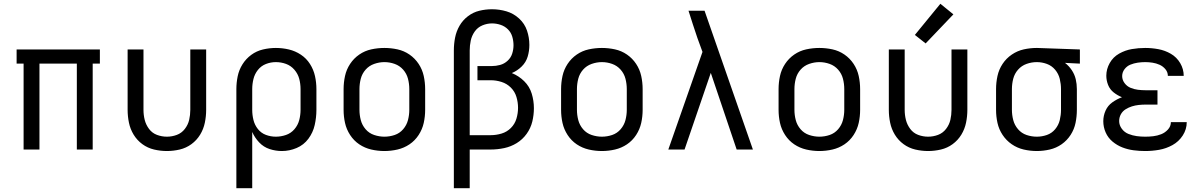

<svg xmlns="http://www.w3.org/2000/svg" viewBox="-20 -792 6376 1017"><path d="M105 0H189V-455H387V0H471V-455H509V-530H68V-455H105Z M864 8Q898 8 932 0Q966 -8 994 -28.5Q1022 -49 1040 -78.5Q1058 -108 1065 -142Q1072 -176 1072 -210V-530H988V-210Q988 -183 982 -157Q976 -131 959 -109Q942 -87 916.5 -77.5Q891 -68 864 -68Q837 -68 811.5 -77.5Q786 -87 769.5 -109Q753 -131 746.5 -157Q740 -183 740 -210V-530H656V-210Q656 -176 663 -142Q670 -108 688 -78.5Q706 -49 734 -28.5Q762 -8 796 0Q830 8 864 8Z M1232 205H1316V-93Q1329 -63 1352.5 -38Q1376 -13 1408 -2.5Q1440 8 1473 8Q1513 8 1551 -8Q1589 -24 1613.5 -57Q1638 -90 1647 -130Q1656 -170 1656 -210V-320Q1656 -355 1648.5 -389Q1641 -423 1622 -453Q1603 -483 1573.5 -502.5Q1544 -522 1510 -530Q1476 -538 1441 -538Q1407 -538 1373 -530Q1339 -522 1311 -501.5Q1283 -481 1264.5 -451.5Q1246 -422 1239 -388Q1232 -354 1232 -320ZM1441 -68Q1414 -68 1388.5 -77.5Q1363 -87 1346 -108.5Q1329 -130 1322.5 -156.5Q1316 -183 1316 -210V-320Q1316 -347 1322.5 -373.5Q1329 -400 1346 -421.5Q1363 -443 1388.5 -453Q1414 -463 1441 -463Q1469 -463 1495 -453.5Q1521 -444 1539.5 -422.5Q1558 -401 1565 -374.5Q1572 -348 1572 -320V-210Q1572 -183 1565 -156Q1558 -129 1539.5 -107.5Q1521 -86 1494.5 -77Q1468 -68 1441 -68Z M2016 8Q2051 8 2085.5 0Q2120 -8 2149 -27.5Q2178 -47 2197.5 -77Q2217 -107 2224.5 -141Q2232 -175 2232 -210V-320Q2232 -355 2224.5 -389.5Q2217 -424 2197.5 -453.5Q2178 -483 2149 -503Q2120 -523 2085.5 -530.5Q2051 -538 2016 -538Q1981 -538 1946.5 -530.5Q1912 -523 1883 -503Q1854 -483 1834.5 -453.5Q1815 -424 1807.5 -389.5Q1800 -355 1800 -320V-210Q1800 -175 1807.5 -141Q1815 -107 1834.5 -77Q1854 -47 1883 -27.5Q1912 -8 1946.5 0Q1981 8 2016 8ZM2016 -68Q1989 -68 1962 -77Q1935 -86 1916.5 -107.5Q1898 -129 1891 -156Q1884 -183 1884 -210V-320Q1884 -348 1891 -375Q1898 -402 1916.5 -423Q1935 -444 1962 -453.5Q1989 -463 2016 -463Q2044 -463 2070.5 -453.5Q2097 -444 2115.5 -423Q2134 -402 2141 -375Q2148 -348 2148 -320V-210Q2148 -183 2141 -156Q2134 -129 2115.5 -107.5Q2097 -86 2070.5 -77Q2044 -68 2016 -68Z M2384 205H2468V0H2579Q2615 0 2650.5 -7.5Q2686 -15 2717 -34Q2748 -53 2769.5 -83Q2791 -113 2799.5 -148Q2808 -183 2808 -219Q2808 -258 2796.5 -296Q2785 -334 2756.5 -362Q2728 -390 2691 -405Q2720 -417 2743 -439.5Q2766 -462 2775 -492Q2784 -522 2784 -554Q2784 -593 2771.5 -630Q2759 -667 2729.5 -694Q2700 -721 2662.5 -732Q2625 -743 2586 -743Q2552 -743 2519 -735Q2486 -727 2458.5 -706Q2431 -685 2414 -655.5Q2397 -626 2390.5 -592.5Q2384 -559 2384 -525ZM2468 -76V-525Q2468 -551 2473.5 -577Q2479 -603 2494.5 -625Q2510 -647 2535 -657.5Q2560 -668 2586 -668Q2609 -668 2631.5 -660.5Q2654 -653 2670.5 -636.5Q2687 -620 2693.5 -597.5Q2700 -575 2700 -552Q2700 -530 2693 -508Q2686 -486 2668.5 -470Q2651 -454 2629 -448Q2607 -442 2584 -442H2509V-367H2579Q2608 -367 2636.5 -358Q2665 -349 2686 -328Q2707 -307 2715.5 -278.5Q2724 -250 2724 -221Q2724 -192 2715.5 -163.5Q2707 -135 2686 -114Q2665 -93 2636.5 -84.5Q2608 -76 2579 -76Z M3168 8Q3203 8 3237.5 0Q3272 -8 3301 -27.5Q3330 -47 3349.5 -77Q3369 -107 3376.5 -141Q3384 -175 3384 -210V-320Q3384 -355 3376.5 -389.5Q3369 -424 3349.5 -453.5Q3330 -483 3301 -503Q3272 -523 3237.5 -530.5Q3203 -538 3168 -538Q3133 -538 3098.5 -530.5Q3064 -523 3035 -503Q3006 -483 2986.5 -453.5Q2967 -424 2959.5 -389.5Q2952 -355 2952 -320V-210Q2952 -175 2959.5 -141Q2967 -107 2986.5 -77Q3006 -47 3035 -27.5Q3064 -8 3098.5 0Q3133 8 3168 8ZM3168 -68Q3141 -68 3114 -77Q3087 -86 3068.5 -107.5Q3050 -129 3043 -156Q3036 -183 3036 -210V-320Q3036 -348 3043 -375Q3050 -402 3068.5 -423Q3087 -444 3114 -453.5Q3141 -463 3168 -463Q3196 -463 3222.5 -453.5Q3249 -444 3267.5 -423Q3286 -402 3293 -375Q3300 -348 3300 -320V-210Q3300 -183 3293 -156Q3286 -129 3267.5 -107.5Q3249 -86 3222.5 -77Q3196 -68 3168 -68Z M3520 0H3606L3745 -406L3882 0H3968Q3904 -184 3840 -367.5Q3776 -551 3712 -735H3627Q3638 -699 3650 -663Q3662 -627 3674 -591L3701 -517Z M4320 8Q4355 8 4389.5 0Q4424 -8 4453 -27.5Q4482 -47 4501.5 -77Q4521 -107 4528.5 -141Q4536 -175 4536 -210V-320Q4536 -355 4528.5 -389.5Q4521 -424 4501.5 -453.5Q4482 -483 4453 -503Q4424 -523 4389.5 -530.5Q4355 -538 4320 -538Q4285 -538 4250.5 -530.5Q4216 -523 4187 -503Q4158 -483 4138.5 -453.5Q4119 -424 4111.5 -389.5Q4104 -355 4104 -320V-210Q4104 -175 4111.5 -141Q4119 -107 4138.5 -77Q4158 -47 4187 -27.5Q4216 -8 4250.5 0Q4285 8 4320 8ZM4320 -68Q4293 -68 4266 -77Q4239 -86 4220.5 -107.5Q4202 -129 4195 -156Q4188 -183 4188 -210V-320Q4188 -348 4195 -375Q4202 -402 4220.5 -423Q4239 -444 4266 -453.5Q4293 -463 4320 -463Q4348 -463 4374.5 -453.5Q4401 -444 4419.5 -423Q4438 -402 4445 -375Q4452 -348 4452 -320V-210Q4452 -183 4445 -156Q4438 -129 4419.5 -107.5Q4401 -86 4374.5 -77Q4348 -68 4320 -68Z M4883 -562 5030 -716 4961 -772 4826 -607ZM4896 8Q4930 8 4964 0Q4998 -8 5026 -28.5Q5054 -49 5072 -78.5Q5090 -108 5097 -142Q5104 -176 5104 -210V-530H5020V-210Q5020 -183 5014 -157Q5008 -131 4991 -109Q4974 -87 4948.5 -77.5Q4923 -68 4896 -68Q4869 -68 4843.5 -77.5Q4818 -87 4801.5 -109Q4785 -131 4778.5 -157Q4772 -183 4772 -210V-530H4688V-210Q4688 -176 4695 -142Q4702 -108 4720 -78.5Q4738 -49 4766 -28.5Q4794 -8 4828 0Q4862 8 4896 8Z M5472 8Q5506 8 5540.5 0Q5575 -8 5603.5 -28Q5632 -48 5651 -77.5Q5670 -107 5677 -141Q5684 -175 5684 -210V-320Q5684 -347 5678 -372.5Q5672 -398 5657 -420.5Q5642 -443 5621 -459L5700 -455V-530L5473 -538H5472Q5437 -538 5403 -530.5Q5369 -523 5339.5 -503Q5310 -483 5290.5 -453.5Q5271 -424 5263.5 -389.5Q5256 -355 5256 -320V-210Q5256 -175 5263.5 -141Q5271 -107 5290.5 -77.5Q5310 -48 5339 -28Q5368 -8 5402.5 0Q5437 8 5472 8ZM5472 -68Q5444 -68 5417.5 -77Q5391 -86 5372.5 -107.5Q5354 -129 5347 -156Q5340 -183 5340 -210V-320Q5340 -348 5347 -375Q5354 -402 5372.5 -423Q5391 -444 5417.5 -453.5Q5444 -463 5472 -463Q5499 -463 5525 -453.5Q5551 -444 5569 -422.5Q5587 -401 5593.5 -374Q5600 -347 5600 -320V-210Q5600 -183 5593.5 -156Q5587 -129 5569 -107.5Q5551 -86 5525 -77Q5499 -68 5472 -68Z M6046 8Q6083 8 6120 1.5Q6157 -5 6190.5 -23.5Q6224 -42 6245 -74.5Q6266 -107 6266 -145H6182Q6182 -123 6166.5 -106Q6151 -89 6130.5 -81Q6110 -73 6089 -70.5Q6068 -68 6046 -68Q6023 -68 6001 -71Q5979 -74 5957.5 -82.5Q5936 -91 5922 -110Q5908 -129 5908 -151Q5908 -170 5917 -186.5Q5926 -203 5942 -213Q5958 -223 5975.5 -228.5Q5993 -234 6011.5 -236Q6030 -238 6048 -238H6111V-314H6048Q6028 -314 6007.5 -316.5Q5987 -319 5968 -327Q5949 -335 5936.5 -352Q5924 -369 5924 -389Q5924 -389 5924 -389Q5924 -389 5924 -389Q5924 -409 5936.5 -425.5Q5949 -442 5967.5 -449.5Q5986 -457 6006 -460Q6026 -463 6046 -463Q6065 -463 6084.5 -460Q6104 -457 6122 -449Q6140 -441 6153 -425.5Q6166 -410 6166 -390H6250Q6250 -426 6231.5 -457.5Q6213 -489 6182 -507Q6151 -525 6116 -531.5Q6081 -538 6046 -538Q6010 -538 5975 -532Q5940 -526 5908 -508Q5876 -490 5858 -458Q5840 -426 5840 -391Q5840 -366 5849.5 -342Q5859 -318 5879.5 -302Q5900 -286 5923 -277Q5896 -267 5872 -250Q5848 -233 5836 -206Q5824 -179 5824 -150Q5824 -119 5836.5 -90.5Q5849 -62 5873 -42Q5897 -22 5925.5 -11Q5954 0 5984.5 4Q6015 8 6046 8Z"/></svg>

Font: Iosevka SS01 Extended
Style: Regular
Weight: 400
Width: 7
Monospace: yes
Designer: Belleve Invis
Foundry: Belleve Invis
Version: Version 3.4.7; ttfautohint (v1.8.3)